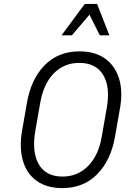

<svg xmlns="http://www.w3.org/2000/svg" viewBox="-20 -953 693 983"><path d="M594 -397 569 -254Q548 -133 478 -61.5Q408 10 299 10Q220 10 168.5 -26.5Q117 -63 97.5 -129.5Q78 -196 93 -284L118 -427Q139 -548 208.5 -619Q278 -690 387 -690Q466 -690 517.5 -653.5Q569 -617 589.5 -551Q610 -485 594 -397ZM526 -397Q546 -507 508.5 -569Q471 -631 386 -631Q308 -631 255.5 -577.5Q203 -524 186 -427L161 -284Q142 -175 178.5 -112Q215 -49 300 -49Q378 -49 431.5 -103.5Q485 -158 501 -254ZM491 -772 438 -878 348 -772H295L414 -933H477L540 -772Z"/></svg>

Font: Inria Sans Light
Style: Italic
Weight: 300
Italic angle: -10°
Designer: Black Foundry Team
Foundry: Black Foundry
Version: Version 1.2; ttfautohint (v1.8.3)